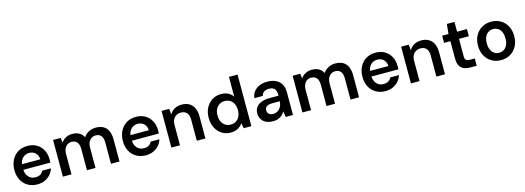

<svg xmlns="http://www.w3.org/2000/svg" viewBox="1 -1648 7074 2588"><g transform="rotate(-15 3538.5 -354.0)"><path d="M302 12Q228 12 171 -21Q114 -54 82 -114Q50 -174 50 -253Q50 -333 82 -394.5Q114 -456 170.5 -490Q227 -524 303 -524Q379 -524 433 -491Q487 -458 516.5 -401.5Q546 -345 546 -274Q546 -264 546 -252.5Q546 -241 544 -227H137V-305H426Q423 -362 388.5 -394.5Q354 -427 303 -427Q266 -427 235.5 -409.5Q205 -392 186.5 -357.5Q168 -323 168 -271V-242Q168 -193 185.5 -158Q203 -123 233 -105Q263 -87 301 -87Q345 -87 371 -104Q397 -121 410 -150H532Q518 -104 486.5 -67.5Q455 -31 408 -9.5Q361 12 302 12Z M659 0V-512H765L774 -444Q798 -481 838 -502.5Q878 -524 928 -524Q965 -524 995.5 -514.5Q1026 -505 1049 -485Q1072 -465 1086 -436Q1114 -478 1159 -501Q1204 -524 1255 -524Q1319 -524 1362 -499.5Q1405 -475 1427 -426.5Q1449 -378 1449 -308V0H1330V-296Q1330 -358 1304.5 -390.5Q1279 -423 1229 -423Q1196 -423 1170 -406.5Q1144 -390 1129 -358.5Q1114 -327 1114 -282V0H995V-296Q995 -358 969 -390.5Q943 -423 892 -423Q860 -423 834.5 -406.5Q809 -390 794 -358.5Q779 -327 779 -282V0Z M1816 12Q1742 12 1685 -21Q1628 -54 1596 -114Q1564 -174 1564 -253Q1564 -333 1596 -394.5Q1628 -456 1684.5 -490Q1741 -524 1817 -524Q1893 -524 1947 -491Q2001 -458 2030.5 -401.5Q2060 -345 2060 -274Q2060 -264 2060 -252.5Q2060 -241 2058 -227H1651V-305H1940Q1937 -362 1902.5 -394.5Q1868 -427 1817 -427Q1780 -427 1749.5 -409.5Q1719 -392 1700.5 -357.5Q1682 -323 1682 -271V-242Q1682 -193 1699.5 -158Q1717 -123 1747 -105Q1777 -87 1815 -87Q1859 -87 1885 -104Q1911 -121 1924 -150H2046Q2032 -104 2000.5 -67.5Q1969 -31 1922 -9.5Q1875 12 1816 12Z M2173 0V-512H2279L2287 -431Q2310 -474 2353 -499Q2396 -524 2455 -524Q2515 -524 2558 -499.5Q2601 -475 2624.5 -427Q2648 -379 2648 -309V0H2528V-297Q2528 -358 2499.5 -390.5Q2471 -423 2417 -423Q2383 -423 2354.5 -407Q2326 -391 2309.5 -360Q2293 -329 2293 -284V0Z M3000 12Q2931 12 2877 -22.5Q2823 -57 2792.5 -117.5Q2762 -178 2762 -255Q2762 -333 2793 -394Q2824 -455 2879 -489.5Q2934 -524 3005 -524Q3060 -524 3102 -503Q3144 -482 3169 -443V-720H3289V0H3182L3169 -74Q3154 -51 3131 -31.5Q3108 -12 3076 0Q3044 12 3000 12ZM3027 -92Q3070 -92 3102.5 -112.5Q3135 -133 3152.5 -170Q3170 -207 3170 -256Q3170 -306 3152.5 -343Q3135 -380 3102.5 -400Q3070 -420 3027 -420Q2986 -420 2953.5 -400Q2921 -380 2903 -343Q2885 -306 2885 -257Q2885 -207 2903 -170Q2921 -133 2953.5 -112.5Q2986 -92 3027 -92Z M3593 12Q3531 12 3490.5 -9Q3450 -30 3430 -66Q3410 -102 3410 -144Q3410 -192 3434.5 -227.5Q3459 -263 3507 -282.5Q3555 -302 3624 -302H3750Q3750 -344 3740 -371.5Q3730 -399 3707 -412.5Q3684 -426 3646 -426Q3606 -426 3578.5 -408Q3551 -390 3544 -354H3426Q3432 -407 3461.5 -445Q3491 -483 3539.5 -503.5Q3588 -524 3647 -524Q3718 -524 3768 -500Q3818 -476 3844 -430.5Q3870 -385 3870 -321V0H3768L3756 -81Q3745 -61 3729.5 -44Q3714 -27 3694 -14.5Q3674 -2 3648.5 5Q3623 12 3593 12ZM3619 -83Q3647 -83 3669.5 -94Q3692 -105 3708.5 -124Q3725 -143 3734.5 -168Q3744 -193 3746 -221V-225H3637Q3602 -225 3579.5 -216Q3557 -207 3547 -190.5Q3537 -174 3537 -153Q3537 -131 3547 -115Q3557 -99 3575.5 -91Q3594 -83 3619 -83Z M4002 0V-512H4108L4117 -444Q4141 -481 4181 -502.5Q4221 -524 4271 -524Q4308 -524 4338.5 -514.5Q4369 -505 4392 -485Q4415 -465 4429 -436Q4457 -478 4502 -501Q4547 -524 4598 -524Q4662 -524 4705 -499.5Q4748 -475 4770 -426.5Q4792 -378 4792 -308V0H4673V-296Q4673 -358 4647.5 -390.5Q4622 -423 4572 -423Q4539 -423 4513 -406.5Q4487 -390 4472 -358.5Q4457 -327 4457 -282V0H4338V-296Q4338 -358 4312 -390.5Q4286 -423 4235 -423Q4203 -423 4177.5 -406.5Q4152 -390 4137 -358.5Q4122 -327 4122 -282V0Z M5159 12Q5085 12 5028 -21Q4971 -54 4939 -114Q4907 -174 4907 -253Q4907 -333 4939 -394.5Q4971 -456 5027.5 -490Q5084 -524 5160 -524Q5236 -524 5290 -491Q5344 -458 5373.5 -401.5Q5403 -345 5403 -274Q5403 -264 5403 -252.5Q5403 -241 5401 -227H4994V-305H5283Q5280 -362 5245.5 -394.5Q5211 -427 5160 -427Q5123 -427 5092.5 -409.5Q5062 -392 5043.5 -357.5Q5025 -323 5025 -271V-242Q5025 -193 5042.5 -158Q5060 -123 5090 -105Q5120 -87 5158 -87Q5202 -87 5228 -104Q5254 -121 5267 -150H5389Q5375 -104 5343.5 -67.5Q5312 -31 5265 -9.5Q5218 12 5159 12Z M5516 0V-512H5622L5630 -431Q5653 -474 5696 -499Q5739 -524 5798 -524Q5858 -524 5901 -499.5Q5944 -475 5967.5 -427Q5991 -379 5991 -309V0H5871V-297Q5871 -358 5842.5 -390.5Q5814 -423 5760 -423Q5726 -423 5697.5 -407Q5669 -391 5652.5 -360Q5636 -329 5636 -284V0Z M6344 0Q6294 0 6256 -16Q6218 -32 6197.5 -69Q6177 -106 6177 -169V-412H6089V-512H6177L6191 -649H6297V-512H6435V-412H6297V-169Q6297 -131 6313 -116.5Q6329 -102 6369 -102H6434V0Z M6773 12Q6700 12 6642.5 -22Q6585 -56 6552.5 -116.5Q6520 -177 6520 -256Q6520 -336 6553 -396.5Q6586 -457 6643.5 -490.5Q6701 -524 6774 -524Q6847 -524 6904 -490.5Q6961 -457 6993.5 -397Q7026 -337 7026 -256Q7026 -177 6993.5 -116.5Q6961 -56 6903.5 -22Q6846 12 6773 12ZM6773 -91Q6810 -91 6839.5 -109.5Q6869 -128 6886.5 -165Q6904 -202 6904 -256Q6904 -311 6887 -347.5Q6870 -384 6840.5 -402.5Q6811 -421 6774 -421Q6738 -421 6708 -402.5Q6678 -384 6660.5 -347.5Q6643 -311 6643 -256Q6643 -202 6660.5 -165Q6678 -128 6707 -109.5Q6736 -91 6773 -91Z"/></g></svg>

Font: DM Sans 12pt SemiBold
Style: Regular
Weight: 600
Version: Version 4.004;gftools[0.9.30]